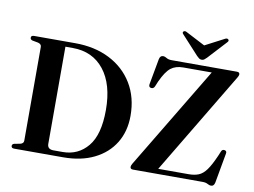

<svg xmlns="http://www.w3.org/2000/svg" viewBox="-91 -1024 1554 1174"><g transform="rotate(10 686.0 -437.5)"><path d="M44 -14Q44 -26 58 -29.5L93 -36Q114.5 -41 114.5 -58.5V-641Q114.5 -658.5 93 -664L57.5 -670.5Q44 -674.5 44 -686Q44 -700 62.5 -700H317.5Q439.5 -700 532 -653Q624.5 -606 676.2 -520.8Q728 -435.5 728 -321Q728 -224.5 683.8 -152.2Q639.5 -80 558.2 -40Q477 0 366 0H62.5Q44 0 44 -14ZM357.5 -31.5Q453.5 -31.5 513.5 -104Q573.5 -176.5 573.5 -329.5Q573.5 -489.5 502.5 -579Q431.5 -668.5 308 -668.5H262.5V-65Q262.5 -31.5 301 -31.5ZM1330.5 -664.5 951 -31.5H1139.5Q1176 -31.5 1201.8 -42Q1227.5 -52.5 1249.8 -83Q1272 -113.5 1298 -173L1310.5 -203Q1316.5 -217.5 1331.5 -214.5Q1346.5 -211.5 1342.5 -194L1309.5 -10Q1304.5 14 1286.5 14Q1276.5 14 1264.2 7Q1252 0 1231.5 0H800Q782.5 0 782.5 -14.5Q782.5 -23 790.5 -36L1171 -668.5H994.5Q947 -668.5 917.2 -645.2Q887.5 -622 857.5 -556.5L844 -524Q836.5 -508.5 821.5 -511Q805.5 -513.5 809 -533L838 -691.5Q842.5 -715.5 861.5 -715.5Q871.5 -715.5 883.8 -707.8Q896 -700 916 -700H1321.5Q1339 -700 1339 -686Q1339 -678 1330.5 -664.5ZM1127 -752.5Q1119 -744.5 1112.5 -739.5Q1106 -734.5 1096.5 -734.5Q1087 -734.5 1080.2 -739.5Q1073.5 -744.5 1065.5 -752.5L960 -867.5Q949 -878.5 958 -886Q966 -892.5 980 -884L1096.5 -823.5L1212.5 -884Q1226.5 -892.5 1234.5 -886Q1243.5 -878.5 1233 -867.5Z"/></g></svg>

Font: Fraunces 72pt S000 SemiBold
Style: Regular
Weight: 600
Version: Version 1.000; ttfautohint (v1.8.3)